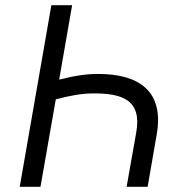

<svg xmlns="http://www.w3.org/2000/svg" viewBox="-20 -720 713 740"><path d="M358 -435C312 -435 266 -428 208 -413L258 -700H178L56 0H136L195 -337C251 -352 296 -360 341 -360C448 -360 528 -337 505 -209L468 0H549L584 -202C613 -368 517 -435 358 -435Z"/></svg>

Font: Fixel Display 20240404
Style: Italic
Weight: 400
Italic angle: -10°
Designer: AlfaBravo + MacPaw
Foundry: Kyrylo Tkachov, Marchela Mozhyna, Serhii Makarenko, Maria Weinstein, Zakhar Kryvoshyya
Version: Version 1.211;Glyphs 3.2 (3225)